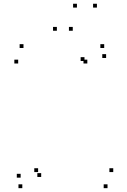

<svg xmlns="http://www.w3.org/2000/svg" viewBox="-20 -970 660 1000"><path d="M74.7 -639.3V-659.3H54.7V-639.3ZM434.8 -639.3V-659.3H414.8V-639.3ZM420 -652.3V-672.3H400V-652.3ZM87.5 -44.7V-64.7H67.5V-44.7ZM96.2 10V-10H76.2V10ZM540 10V-10H520V10ZM569.8 -73.8V-93.8H549.8V-73.8ZM178.5 -73.8V-93.8H158.5V-73.8ZM194.5 -48.3V-68.3H174.5V-48.3ZM532.7 -668V-688H512.7V-668ZM522.7 -720V-740H502.7V-720ZM102.3 -720V-740H82.3V-720ZM380.7 -930.5V-950.5H360.7V-930.5ZM484.8 -930.5V-950.5H464.8V-930.5ZM359 -809.8V-829.8H339V-809.8ZM276.2 -809.8V-829.8H256.2V-809.8Z"/></svg>

Font: Monaspace Argon Dots Var
Style: Regular
Weight: 400
Designer: Riley Cran and the Lettermatic Team
Version: Version 1.100 (Monaspace Argon Dots)